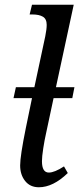

<svg xmlns="http://www.w3.org/2000/svg" viewBox="-20 -780 334 810"><path d="M174 -216Q168 -190 162.5 -154.5Q157 -119 157 -100Q157 -52 186 -52Q210 -52 250 -78L266 -50Q204 10 144 10Q107 10 86 -16.5Q65 -43 65 -82Q65 -122 89 -240L115 -366H37L47 -412H125L171 -627Q177 -657 177 -675Q177 -700 161 -709.5Q145 -719 117 -719H105L115 -760H291L216 -412H294L285 -366H206Z"/></svg>

Font: Noto Serif Narrow
Style: Italic
Weight: 400
Width: 4
Italic angle: -12°
Designer: Monotype Design Team
Foundry: Monotype Imaging Inc.
Version: Version 1.001